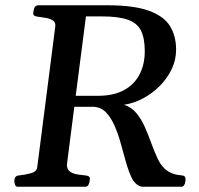

<svg xmlns="http://www.w3.org/2000/svg" viewBox="-20 -713 760 733"><path d="M47.4 0Q40.5 0 37.6 -7.6Q34.7 -15.1 34.7 -21.5Q34.7 -41.5 50.8 -43Q74.7 -45.4 97.4 -51.5Q120.1 -57.6 122.1 -74.2L190.9 -610.8Q193.4 -628.4 180.9 -635.7Q168.5 -643.1 151.1 -645.3Q133.8 -647.5 120.4 -649.9Q106.9 -652.3 106.9 -660.6Q106.9 -672.4 111.1 -682.6Q115.2 -692.9 127.4 -692.9H390.1Q490.7 -692.9 548.1 -672.1Q605.5 -651.4 628.9 -613.5Q652.3 -575.7 652.3 -523.4Q652.3 -484.4 635.3 -448.7Q618.2 -413.1 589.4 -384.3Q560.5 -355.5 525.1 -336.9Q489.7 -318.4 453.6 -313Q481.4 -304.2 500.2 -281.7Q519 -259.3 532.5 -229Q545.9 -198.7 557.6 -166.5Q569.3 -134.3 582.5 -106Q597.2 -75.2 619.6 -60.3Q642.1 -45.4 673.3 -43.5Q682.1 -43 685.3 -39.1Q688.5 -35.2 688.5 -27.8Q688.5 -27.3 687.7 -20.3Q687 -13.2 683.3 -6.6Q679.7 0 670.9 0H525.9Q513.2 0 501.2 -10Q489.3 -20 482.9 -33.7Q470.7 -59.6 460.9 -94Q451.2 -128.4 441.2 -164.8Q431.2 -201.2 417.7 -232.2Q404.3 -263.2 385.5 -283.2Q366.7 -303.2 338.9 -305.2H263.7L235.4 -84Q235.4 -65.9 247.6 -57.6Q259.8 -49.3 276.9 -46.9Q293.9 -44.4 308.1 -43Q323.2 -41.5 323.2 -31.2Q323.2 -29.3 322.3 -21.7Q321.3 -14.2 317.6 -7.1Q314 0 304.7 0ZM269 -347.2H353.5Q413.6 -347.2 453.4 -368.9Q493.2 -390.6 512.9 -429.2Q532.7 -467.8 532.7 -517.6Q532.7 -567.4 518.1 -596.4Q503.4 -625.5 467.5 -637.9Q431.6 -650.4 368.2 -650.4H308.1Z"/></svg>

Font: Gelasio Medium
Style: Italic
Weight: 500
Italic angle: -8.5°
Designer: Eben Sorkin
Foundry: Eben Sorkin
Version: Version 1.008